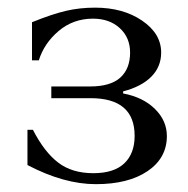

<svg xmlns="http://www.w3.org/2000/svg" viewBox="-20 -467 485 495"><path d="M50.8 -41.5V-132.3H64.9Q94.2 -75.2 129.9 -47.9Q165.5 -20.5 220.7 -20.5Q273.9 -20.5 300.5 -45.9Q327.1 -71.3 327.1 -116.7Q327.1 -213.9 213.4 -213.9H112.3V-244.1H212.4Q264.6 -244.1 290 -266.8Q315.4 -289.6 315.4 -331.5Q315.4 -370.1 288.8 -394.5Q262.2 -418.9 219.7 -418.9Q168.9 -418.9 131.3 -387.2Q93.8 -355.5 80.1 -311.5H62.5V-409.7Q114.3 -430.7 149.9 -439Q185.5 -447.3 225.1 -447.3Q297.4 -447.3 346.4 -413.8Q395.5 -380.4 395.5 -331.5Q395.5 -294.9 370.1 -269.3Q344.7 -243.7 297.4 -231.4V-226.1Q349.1 -216.3 379.6 -186Q410.2 -155.8 410.2 -116.2Q410.2 -59.6 360.6 -25.9Q311 7.8 227.1 7.8Q145 7.8 50.8 -41.5Z"/></svg>

Font: Theano Old Style
Style: Regular
Weight: 400
Designer: Alexey Kryukov
Version: Version 2.00